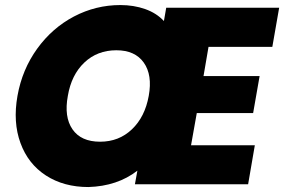

<svg xmlns="http://www.w3.org/2000/svg" viewBox="-20 -736 1135 767"><path d="M1067.9 -548.8H813L793 -432.1H1017.1L991.2 -284.2H766.1L743.2 -155.8H998L971.2 0H519L528.8 -54.2Q448.7 7.8 333 11.2Q234.9 11.2 163.6 -34.9Q92.3 -81.1 61.8 -164.6Q31.2 -248 49.8 -353Q68.4 -458 128.4 -541.3Q188.5 -624.5 275.6 -670.2Q362.8 -715.8 460.9 -715.8Q514.6 -715.8 560.1 -699.7Q605.5 -683.6 634.8 -651.9L644 -705.1H1095.2ZM444.8 -535.2Q368.7 -535.2 316.9 -486.1Q265.1 -437 251 -353Q235.4 -269 269.5 -219.5Q303.7 -169.9 379.9 -169.9Q455.1 -169.9 507.1 -219.5Q559.1 -269 574.2 -353Q589.4 -436.5 554.4 -485.8Q519.5 -535.2 444.8 -535.2Z"/></svg>

Font: Poppins ExtraBold
Style: Italic
Weight: 800
Italic angle: -10°
Designer: Ninad Kale (Devanagari), Jonny Pinhorn (Latin)
Foundry: Indian Type Foundry
Version: Version 3.200;PS 1.000;hotconv 16.6.54;makeotf.lib2.5.65590